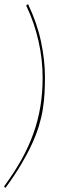

<svg xmlns="http://www.w3.org/2000/svg" viewBox="-31 -772 291 912"><path d="M171.5 -403Q171.5 -444.5 166.8 -488.2Q162 -532 152.2 -575.5Q142.5 -619 128.2 -660.8Q114 -702.5 95.5 -741Q92.5 -747 96.5 -749L102.5 -752Q145.5 -661.5 164 -573.5Q182.5 -485.5 182.5 -407Q182.5 -367.5 180.5 -329.2Q178.5 -291 172.2 -252.2Q166 -213.5 153.5 -172.8Q141 -132 120.2 -86.8Q99.5 -41.5 69 9.8Q38.5 61 -4.5 120L-9.5 117Q-13 115 -8.5 109Q37 47 70.8 -13.5Q104.5 -74 127 -136.2Q149.5 -198.5 160.5 -264.2Q171.5 -330 171.5 -403Z"/></svg>

Font: Lato Hairline
Style: Italic
Weight: 100
Italic angle: -7°
Designer: Lukasz Dziedzic
Foundry: tyPoland Lukasz Dziedzic
Version: Version 2.007; 2014-02-27